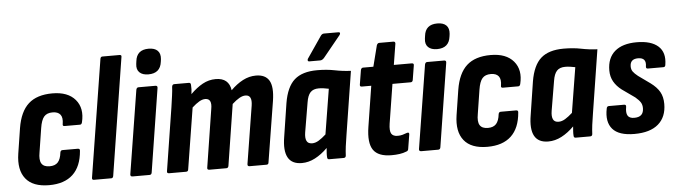

<svg xmlns="http://www.w3.org/2000/svg" viewBox="-46 -885 3782 1074"><g transform="rotate(-5 1845.5 -348.0)"><path d="M192 8Q101 8 61 -42Q21 -92 35 -183L57 -324Q72 -416 119.5 -459Q167 -502 254 -502Q341 -502 382.5 -453Q424 -404 405 -326Q402 -314 393 -314H307Q294 -314 297 -326Q303 -362 289.5 -379Q276 -396 246 -396Q214 -396 198 -377.5Q182 -359 175 -314L154 -180Q146 -137 158.5 -117Q171 -97 204 -97Q235 -97 250.5 -114.5Q266 -132 270 -168Q272 -181 283 -181H369Q382 -181 380 -168Q373 -81 325.5 -36.5Q278 8 192 8Z M444 0Q432 0 434 -12L539 -671Q541 -683 551 -683H647Q660 -683 657 -671L553 -12Q551 0 541 0Z M661 0Q648 0 649 -12L724 -481Q727 -494 737 -494H832Q845 -494 843 -481L769 -12Q767 0 756 0ZM799 -561Q766 -561 749 -577.5Q732 -594 736 -625L738 -640Q745 -704 812 -704Q846 -704 862.5 -687.5Q879 -671 876 -640L874 -625Q866 -561 799 -561Z M866 0Q853 0 855 -12L911 -367Q916 -402 920 -430.5Q924 -459 925 -481Q927 -494 938 -494H1020Q1031 -494 1031 -481Q1032 -470 1031.5 -457Q1031 -444 1029 -430Q1063 -464 1097.5 -483Q1132 -502 1171 -502Q1245 -502 1255 -432Q1288 -465 1323.5 -483.5Q1359 -502 1397 -502Q1450 -502 1471 -466.5Q1492 -431 1480 -353L1425 -12Q1424 0 1413 0H1318Q1305 0 1307 -13L1359 -337Q1368 -396 1329 -396Q1313 -396 1294.5 -385.5Q1276 -375 1254 -355L1200 -12Q1198 0 1187 0H1092Q1079 0 1081 -12L1132 -337Q1143 -396 1103 -396Q1087 -396 1069 -385.5Q1051 -375 1029 -355L974 -12Q973 0 961 0Z M1611 8Q1555 8 1533.5 -31Q1512 -70 1525 -147L1554 -334Q1569 -424 1613 -463Q1657 -502 1741 -502Q1795 -502 1839 -493Q1883 -484 1929 -482L1873 -127Q1867 -92 1863.5 -63.5Q1860 -35 1859 -12Q1858 0 1846 0H1765Q1754 0 1754 -12Q1753 -24 1754 -37.5Q1755 -51 1756 -64Q1722 -30 1685.5 -11Q1649 8 1611 8ZM1678 -97Q1696 -97 1715 -108.5Q1734 -120 1756 -140L1797 -393Q1783 -396 1768.5 -398Q1754 -400 1741 -400Q1710 -400 1694 -383Q1678 -366 1672 -327L1644 -161Q1639 -130 1647 -113.5Q1655 -97 1678 -97ZM1701 -555Q1695 -555 1693.5 -559.5Q1692 -564 1695 -570L1777 -690Q1785 -703 1797 -703H1878Q1885 -703 1886.5 -698.5Q1888 -694 1883 -687L1786 -568Q1775 -555 1763 -555Z M2115 8Q2040 8 2012.5 -32Q1985 -72 1999 -161L2035 -389H1982Q1970 -389 1972 -401L1985 -481Q1988 -494 1998 -494H2056L2086 -612Q2091 -624 2100 -624H2179Q2191 -624 2190 -612L2171 -494H2271Q2285 -494 2282 -481L2269 -401Q2267 -389 2256 -389H2154L2119 -169Q2113 -129 2122.5 -113Q2132 -97 2158 -97Q2173 -97 2185.5 -100.5Q2198 -104 2211 -109Q2225 -113 2223 -99L2210 -19Q2209 -8 2198 -5Q2181 2 2160 5Q2139 8 2115 8Z M2282 0Q2269 0 2270 -12L2345 -481Q2348 -494 2358 -494H2453Q2466 -494 2464 -481L2390 -12Q2388 0 2377 0ZM2420 -561Q2387 -561 2370 -577.5Q2353 -594 2357 -625L2359 -640Q2366 -704 2433 -704Q2467 -704 2483.5 -687.5Q2500 -671 2497 -640L2495 -625Q2487 -561 2420 -561Z M2653 8Q2562 8 2522 -42Q2482 -92 2496 -183L2518 -324Q2533 -416 2580.5 -459Q2628 -502 2715 -502Q2802 -502 2843.5 -453Q2885 -404 2866 -326Q2863 -314 2854 -314H2768Q2755 -314 2758 -326Q2764 -362 2750.5 -379Q2737 -396 2707 -396Q2675 -396 2659 -377.5Q2643 -359 2636 -314L2615 -180Q2607 -137 2619.5 -117Q2632 -97 2665 -97Q2696 -97 2711.5 -114.5Q2727 -132 2731 -168Q2733 -181 2744 -181H2830Q2843 -181 2841 -168Q2834 -81 2786.5 -36.5Q2739 8 2653 8Z M2995 8Q2939 8 2917.5 -31Q2896 -70 2909 -147L2938 -334Q2953 -424 2997 -463Q3041 -502 3125 -502Q3179 -502 3223 -493Q3267 -484 3313 -482L3257 -127Q3251 -92 3247.5 -63.5Q3244 -35 3243 -12Q3242 0 3230 0H3149Q3138 0 3138 -12Q3137 -24 3138 -37.5Q3139 -51 3140 -64Q3106 -30 3069.5 -11Q3033 8 2995 8ZM3062 -97Q3080 -97 3099 -108.5Q3118 -120 3140 -140L3181 -393Q3167 -396 3152.5 -398Q3138 -400 3125 -400Q3094 -400 3078 -383Q3062 -366 3056 -327L3028 -161Q3023 -130 3031 -113.5Q3039 -97 3062 -97Z M3478 8Q3391 8 3356 -32.5Q3321 -73 3336 -147Q3338 -160 3349 -160H3435Q3447 -160 3445 -147Q3439 -114 3448.5 -98Q3458 -82 3485 -82Q3512 -82 3525 -94.5Q3538 -107 3538 -132Q3538 -151 3529.5 -164.5Q3521 -178 3501 -195L3429 -246Q3400 -268 3384.5 -295.5Q3369 -323 3369 -358Q3369 -428 3412 -465Q3455 -502 3535 -502Q3616 -502 3655.5 -466.5Q3695 -431 3684 -363Q3683 -350 3672 -350H3585Q3573 -350 3575 -363Q3583 -412 3535 -412Q3490 -412 3490 -370Q3490 -353 3498.5 -341Q3507 -329 3526 -314L3593 -266Q3627 -241 3643 -213Q3659 -185 3659 -145Q3659 -72 3613 -32Q3567 8 3478 8Z"/></g></svg>

Font: Sofia Sans Condensed ExtraBold
Style: Italic
Weight: 800
Italic angle: -9°
Version: Version 4.100